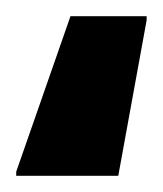

<svg xmlns="http://www.w3.org/2000/svg" viewBox="-20 -28 201 237"><path d="M0 189V184L67 -8H161V-3L126 189Z"/></svg>

Font: Saira Condensed ExtraBold
Style: Regular
Weight: 800
Width: 3
Designer: Hector Gatti with collaboration of the Omnibus-Type team
Foundry: Omnibus-Type
Version: Version 1.101